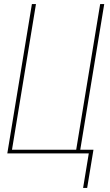

<svg xmlns="http://www.w3.org/2000/svg" viewBox="-20 -755 540 945"><path d="M389 170 417 0H16L137 -735H157L39 -18H355L473 -735H493L375 -18H440L409 170Z"/></svg>

Font: Iosevka Term Curly Th Obl
Style: Regular
Weight: 100
Italic angle: -9°
Designer: Belleve Invis
Foundry: Belleve Invis
Version: Version 32.3.0